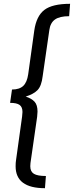

<svg xmlns="http://www.w3.org/2000/svg" viewBox="-20 -854 388 1008"><path d="M343 -769Q293 -769 268.5 -751.5Q244 -734 239 -696L204 -454Q198 -403 177.5 -381.5Q157 -360 115 -347Q146 -337 161.5 -320Q177 -303 177 -268Q177 -261 175 -241L140 2Q139 8 139 19Q139 47 158 58.5Q177 70 221 70L216 134Q62 134 62 19Q62 -1 64 -12L96 -242Q98 -260 98 -266Q98 -292 83 -303Q68 -314 33 -314L43 -384Q82 -384 102 -403Q122 -422 128 -464L160 -694Q171 -770 213 -802Q255 -834 348 -834Z"/></svg>

Font: FiraGO Book
Style: Italic
Weight: 350
Italic angle: -8°
Designer: bBox Type GmbH
Foundry: bBox Type GmbH
Version: Version 1.001